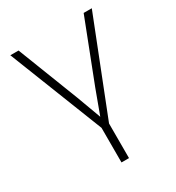

<svg xmlns="http://www.w3.org/2000/svg" viewBox="-176 -637 871 949"><g transform="rotate(-30 260.0 -162.5)"><path d="M239.7 10.3 27.3 -529.3H74.2L209 -182.6Q224.1 -143.6 238 -104.2Q252 -64.9 266.6 -26.4H253.9Q268.6 -64.9 282.5 -104.2Q296.4 -143.6 311.5 -182.6L445.8 -529.3H492.2L279.8 10.3ZM238.3 204.1V-3.9H281.2V204.1Z"/></g></svg>

Font: Inter 24pt ExtraLight
Style: Regular
Weight: 250
Designer: Rasmus Andersson
Foundry: rsms
Version: Version 4.001;git-66647c0bb